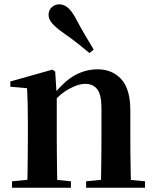

<svg xmlns="http://www.w3.org/2000/svg" viewBox="-20 -875 725 895"><path d="M36 0V-29.9L141.6 -40.2H204.7L310.6 -29.9V0ZM106.2 0Q107.9 -25.5 108.4 -67.4Q108.9 -109.4 109.4 -154.8Q109.9 -200.3 109.9 -234.8V-310.2Q109.9 -360 109 -393.7Q108.2 -427.5 106.2 -463.8L28.1 -470.7V-495.2L224.2 -550.4L237.2 -541.7L244.6 -428V-425.6V-234.8Q244.6 -200.3 245.1 -154.8Q245.6 -109.4 246.1 -67.4Q246.6 -25.5 247.6 0ZM381.3 0V-29.9L485.2 -40.2H547.8L655.9 -29.9V0ZM450 0Q451 -25.5 451.5 -66.9Q452 -108.4 452.5 -153.8Q453 -199.3 453 -234.8V-369.8Q453 -433.2 433.6 -458.7Q414.2 -484.2 376.2 -484.2Q345.6 -484.2 301.8 -460.5Q258.1 -436.8 212.5 -383.3L207.6 -425.7H222.9Q279.1 -497.3 329.7 -524.6Q380.3 -551.9 434.5 -551.9Q503.6 -551.9 545.5 -505.8Q587.5 -459.6 587.5 -360.5V-234.8Q587.5 -199.3 588 -153.8Q588.5 -108.4 589.3 -66.9Q590.2 -25.5 591.2 0ZM416.9 -643.7 397 -627.8Q370.8 -649.6 341.9 -672.6Q313 -695.5 269.4 -725.9Q239.1 -747.6 222.7 -766.9Q206.4 -786.2 206.4 -805.7Q206.4 -828.4 221.6 -841.6Q236.8 -854.8 255.1 -854.8Q277 -854.8 294.4 -840.9Q311.9 -826.9 329.8 -795.4Q357.2 -743.9 377.8 -709.2Q398.5 -674.4 416.9 -643.7Z"/></svg>

Font: Source Han Serif JP VF
Style: Regular
Weight: 250
Designer: Ryoko NISHIZUKA 西塚涼子 (kana & ideographs); Frank Grießhammer (Latin, Greek & Cyrillic); Wenlong ZHANG 张文龙 (bopomofo); San
Foundry: Adobe
Version: Version 2.001;hotconv 1.1.0;makeotfexe 2.6.0